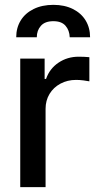

<svg xmlns="http://www.w3.org/2000/svg" viewBox="-20 -772 403 792"><path d="M63.5 -530.3H164.1V-446.3H169.9Q184.6 -488.8 221.2 -513.4Q257.8 -538.1 304.7 -538.1Q327.1 -538.1 348.6 -536.1V-436.5Q339.8 -438.5 324 -440.4Q308.1 -442.4 293.9 -442.4Q258.3 -442.4 229.5 -427Q200.7 -411.6 184.3 -384.5Q168 -357.4 168 -323.2V0H63.5ZM200.2 -752Q246.1 -752 280.5 -734.9Q314.9 -717.8 333.3 -687.5Q351.6 -657.2 351.6 -618.2H267.6Q266.6 -647 250.2 -665.8Q233.9 -684.6 200.2 -684.6Q165.5 -684.6 148.7 -665.5Q131.8 -646.5 131.8 -618.2H46.9Q46.9 -657.2 65.4 -687.5Q84 -717.8 118.9 -734.9Q153.8 -752 200.2 -752Z"/></svg>

Font: Pretendard Std Medium
Style: Regular
Weight: 500
Designer: Base glyphs from Inter by Rasmus Andersson; Hangeul glyphs from Noto Sans CJK(Source Han Sans) by Jang Soo-young and Kan
Foundry: Kil Hyung-jin
Version: Version 1.309